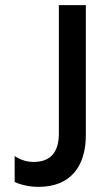

<svg xmlns="http://www.w3.org/2000/svg" viewBox="-20 -720 436 747"><path d="M130 7C252 7 314 -70 314 -195V-700H209V-200C209 -132 180 -90 111 -90C81 -90 56 -100 37 -113V-12C63 0 96 7 130 7Z"/></svg>

Font: Fixel Text Medium
Style: Regular
Weight: 500
Width: 4
Designer: AlfaBravo + MacPaw
Foundry: Kyrylo Tkachov, Marchela Mozhyna, Serhii Makarenko, Maria Weinstein, Zakhar Kryvoshyya
Version: Version 1.211